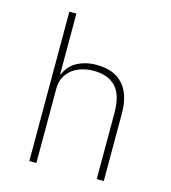

<svg xmlns="http://www.w3.org/2000/svg" viewBox="-110 -830 820 919"><g transform="rotate(15 300.0 -370.0)"><path d="M120 -740H155V-440H158Q165 -457 177.5 -473Q190 -489 209 -501Q228 -513 254 -520.5Q280 -528 314 -528Q399 -528 444 -478.5Q489 -429 489 -335V0H454V-329Q454 -417 416 -457Q378 -497 306 -497Q277 -497 249.5 -489Q222 -481 201 -465Q180 -449 167.5 -425Q155 -401 155 -369V0H120Z"/></g></svg>

Font: IBM Plex Mono ExtraLight
Style: Regular
Weight: 200
Monospace: yes
Designer: Mike Abbink, Paul van der Laan, Pieter van Rosmalen
Foundry: Bold Monday
Version: Version 2.3